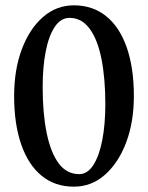

<svg xmlns="http://www.w3.org/2000/svg" viewBox="-20 -690 554 720"><path d="M257 10Q186 10 136 -31Q86 -72 59.5 -148.5Q33 -225 33 -330Q33 -428 61.5 -504.5Q90 -581 140.5 -625.5Q191 -670 257 -670Q328 -670 378.5 -629Q429 -588 455.5 -511.5Q482 -435 482 -330Q482 -232 453 -155.5Q424 -79 373.5 -34.5Q323 10 257 10ZM277 -37Q308 -37 330 -71Q352 -105 363.5 -164.5Q375 -224 375 -299Q375 -396 360.5 -469Q346 -542 316 -582.5Q286 -623 241 -623Q208 -623 185.5 -589.5Q163 -556 151.5 -497.5Q140 -439 140 -363Q140 -265 155 -191.5Q170 -118 200 -77.5Q230 -37 277 -37Z"/></svg>

Font: Spectral Medium
Style: Regular
Weight: 500
Designer: Jean-Baptiste Levee
Foundry: Production Type
Version: Version 2.001